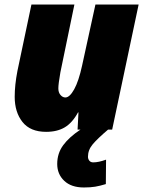

<svg xmlns="http://www.w3.org/2000/svg" viewBox="-20 -573 635 849"><path d="M593 -553 476 0H458Q411 40 390 65Q369 90 369 120Q369 130 375 137.5Q381 145 392 145Q416 145 449 133L448 241Q422 249 401 252.5Q380 256 351 256Q295 256 264 226.5Q233 197 233 152Q233 105 259.5 69Q286 33 336 0H323L327 -76H325Q300 -30 266.5 -10Q233 10 184 10Q114 10 79.5 -33.5Q45 -77 45 -145Q45 -197 57 -259L119 -553H309L247 -253Q238 -202 238 -182Q238 -164 247.5 -153Q257 -142 269 -142Q288 -142 308 -178Q328 -214 343 -283L402 -553Z"/></svg>

Font: Noto Sans Display Black
Style: Italic
Weight: 900
Italic angle: -12°
Designer: Monotype Design team
Foundry: Monotype Imaging Inc.
Version: Version 1.000